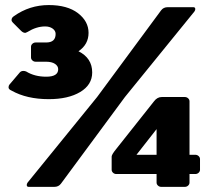

<svg xmlns="http://www.w3.org/2000/svg" viewBox="-20 -728 815 748"><path d="M415 -66.7V-118.3Q415 -125.8 433.3 -148.3L580 -333.3Q592.5 -350 610 -350H700Q707.5 -350 712.9 -345Q718.3 -340 718.3 -333.3V-125H740.8Q748.3 -125 753.8 -120Q759.2 -115 759.2 -108.3V-66.7Q759.2 -60 753.8 -55Q748.3 -50 740.8 -50H718.3V-16.7Q718.3 -10 712.9 -5Q707.5 0 700 0H608.3Q600.8 0 595.4 -5Q590 -10 590 -16.7V-50H433.3Q425.8 -50 420.4 -55Q415 -60 415 -66.7ZM511.7 -125H590V-225ZM633.3 -700H733.3Q740.8 -700 740.8 -692.5Q740.8 -688.3 737.5 -683.3L466.7 -350L217.5 -12.5Q208.3 0 191.7 0H91.7Q84.2 0 84.2 -7.5Q84.2 -11.7 87.5 -16.7L358.3 -350L607.5 -687.5Q616.7 -700 633.3 -700ZM13.3 -387.5Q13.3 -394.2 16.7 -398.3L55 -443.3Q60.8 -451.7 70.8 -451.7Q77.5 -451.7 82.5 -449.2Q115 -429.2 160 -429.2Q206.7 -429.2 206.7 -458.3Q206.7 -470.8 194.2 -479.2Q181.7 -487.5 160 -487.5H119.2Q111.7 -487.5 106.2 -492.5Q100.8 -497.5 100.8 -504.2V-545.8Q100.8 -552.5 106.2 -557.5Q111.7 -562.5 119.2 -562.5H160Q196.7 -562.5 196.7 -595.8Q196.7 -608.3 185 -616.7Q173.3 -625 155.8 -625Q121.7 -625 86.7 -603.3Q80 -600 78.3 -600Q70 -600 61.7 -608.3L30 -640Q25 -645 25 -650Q25 -659.2 34.2 -665Q95 -708.3 170 -708.3Q242.5 -708.3 283.8 -676.7Q325 -645 325 -600Q325 -555 285.8 -528.3Q339.2 -501.7 339.2 -445.8Q339.2 -397.5 292.5 -369.6Q245.8 -341.7 170 -341.7Q84.2 -341.7 25 -375Q13.3 -380 13.3 -387.5Z"/></svg>

Font: BoonTook Mon
Style: Regular
Weight: 400
Designer: Sungsit Sawaiwan
Foundry: FontUni
Version: Version 3.0